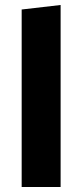

<svg xmlns="http://www.w3.org/2000/svg" viewBox="-20 -750 305 770"><path d="M66.9 -711.9 223.1 -730V0H66.9Z"/></svg>

Font: DimaExpo
Style: Bold
Weight: 700
Width: 6
Designer: R.Balvardi
Foundry: Dima Software Group
Version: Version 1.00;June 11, 2019;FontCreator 11.5.0.2427 64-bit